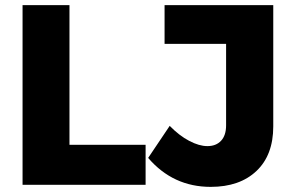

<svg xmlns="http://www.w3.org/2000/svg" viewBox="-20 -721 1142 749"><path d="M68 -701H251V-156H548V0H68ZM802 8Q655 8 558 -105L642 -230Q679 -192 718 -171.5Q757 -151 789 -151Q823 -151 842.5 -172Q862 -193 862 -232V-550H622V-701H1046V-228Q1046 -116 980.5 -54Q915 8 802 8Z"/></svg>

Font: Montserrat arm2
Style: Bold
Weight: 700
Designer: Julieta Ulanovsky
Foundry: Julieta Ulanovsky
Version: Version 6.000